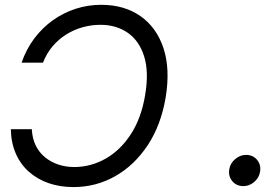

<svg xmlns="http://www.w3.org/2000/svg" viewBox="-20 -757 1087 787"><path d="M394.5 -737.3Q489.3 -737.3 555.4 -691.2Q621.6 -645 649.9 -560.1Q678.2 -475.1 659.2 -358.4Q640.1 -244.6 585.7 -162.1Q531.2 -79.6 452.4 -34.9Q373.5 9.8 281.2 9.8Q225.6 9.8 179.2 -6.3Q132.8 -22.5 98.4 -53Q64 -83.5 44.7 -127.7Q25.4 -171.9 24.4 -227.5H110.4Q112.3 -189.5 126.5 -160.6Q140.6 -131.8 164.6 -112.3Q188.5 -92.8 219.2 -82.5Q250 -72.3 285.2 -72.3Q353 -72.8 413.3 -106.9Q473.6 -141.1 516.6 -207.3Q559.6 -273.4 575.2 -369.1Q590.8 -462.4 570.8 -526.1Q550.8 -589.8 503.7 -622.6Q456.5 -655.3 391.6 -655.3Q354.5 -655.3 318.6 -645.3Q282.7 -635.3 251.2 -615.5Q219.7 -595.7 195.3 -566.9Q170.9 -538.1 156.2 -500H68.4Q87.9 -556.2 121.1 -600.1Q154.3 -644 197.5 -674.6Q240.7 -705.1 290.8 -721.2Q340.8 -737.3 394.5 -737.3ZM977.5 5.9Q949.2 5.9 932.1 -14.6Q915 -35.2 919.9 -63.5Q923.8 -87.9 944.1 -105Q964.4 -122.1 988.3 -122.1Q1017.1 -122.1 1033.9 -101.6Q1050.8 -81.1 1045.9 -52.7Q1042 -28.3 1022 -11.2Q1002 5.9 977.5 5.9Z"/></svg>

Font: Inter Tight
Style: Italic
Weight: 400
Italic angle: -9.39999°
Designer: Rasmus Andersson
Foundry: rsms
Version: Version 3.002